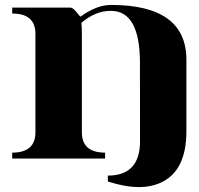

<svg xmlns="http://www.w3.org/2000/svg" viewBox="-20 -640 802 775"><path d="M732.4 -110.1Q732.4 51.5 627.2 98.1Q588.9 115.2 542 115.2Q485.8 115.2 415.3 92.8V68.8Q545.2 68.8 545.2 -70.1L544.9 -386.7Q544.7 -596.2 427.7 -596.2Q364.5 -596.2 308.6 -547.9Q310.5 -526.9 310.5 -503.4V-106Q310.5 -23.9 404.3 -23.9V0H29.3V-23.9Q123 -23.9 123 -106V-503.4Q123 -585.4 29.3 -585.4V-609.4H263.7Q274.2 -609.4 288.6 -591.2Q303 -573 305.4 -573Q370.1 -620.1 427.7 -620.1Q732.4 -620.1 732.4 -398.4Z"/></svg>

Font: itsadzoke
Style: Regular
Weight: 700
Width: 7
Version: Version 0.45